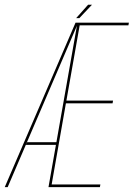

<svg xmlns="http://www.w3.org/2000/svg" viewBox="-48 -768 550 788"><path d="M-28.5 0H-16.5L270 -667.5L272 -675H262ZM58 -173.5H187.5L189.5 -184.5H63.5ZM151 0H362L364 -11H164L222.5 -344H414L416 -355H224.5L279 -664H479L481 -675H270ZM264.5 -693.5H277.5L329.5 -748.5H313.5Z"/></svg>

Font: Anybody Thin Condensed
Style: Italic
Weight: 100
Width: 3
Italic angle: -10°
Version: Version 1.113;gftools[0.9.25]